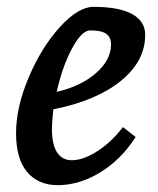

<svg xmlns="http://www.w3.org/2000/svg" viewBox="-20 -530 463 562"><path d="M27 -140Q27 -216 64 -303.5Q101 -391 155 -450.5Q209 -510 254 -510Q328 -510 366.5 -489Q405 -468 405 -428Q405 -351 333.5 -293Q262 -235 136 -210Q132 -170 132 -152Q132 -107 147 -84Q162 -61 190 -61Q224 -61 265 -87.5Q306 -114 340 -158L377 -129Q335 -63 273.5 -25.5Q212 12 149 12Q92 12 59.5 -26.5Q27 -65 27 -140ZM305 -400Q305 -421 291 -431Q277 -441 244 -441Q219 -441 190.5 -387.5Q162 -334 146 -261Q218 -278 261.5 -316.5Q305 -355 305 -400Z"/></svg>

Font: Andada Pro SemiBold
Style: Italic
Weight: 600
Italic angle: -6.99998°
Designer: Carolina Giovagnoli
Foundry: Huerta Tipografica
Version: Version 3.005